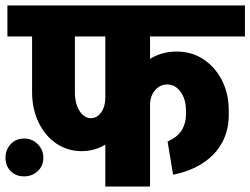

<svg xmlns="http://www.w3.org/2000/svg" viewBox="-52 -680 913 700"><path d="M403 -547V-660H841V-547ZM626 -261V-278H782V-261ZM579 -43 559 -164Q598 -182 612 -207.5Q626 -233 626 -261H782Q782 -205 758 -160.5Q734 -116 688.5 -86Q643 -56 579 -43ZM626 -277Q626 -318 606.5 -345Q587 -372 558 -372L592 -492Q647 -492 689.5 -464Q732 -436 757 -387.5Q782 -339 782 -277ZM407 -297Q407 -353 431 -397Q455 -441 497 -466.5Q539 -492 592 -492L558 -372Q531 -372 513 -350.5Q495 -329 495 -297ZM245 -129Q194 -129 153 -157Q112 -185 88.5 -234Q65 -283 65 -344H221Q221 -317 228.5 -295.5Q236 -274 249.5 -261.5Q263 -249 279 -249ZM245 -129 279 -249Q302 -249 317 -270.5Q332 -292 332 -324H420Q420 -269 397 -224.5Q374 -180 334.5 -154.5Q295 -129 245 -129ZM65 -343V-620H221V-343ZM-25 -547V-660H396V-547ZM332 0V-645H495V0ZM242 -547V-660H586V-547ZM36 -37Q6 -37 -13 -56Q-32 -75 -32 -105Q-32 -134 -13 -154.5Q6 -175 36 -175Q65 -175 85.5 -154.5Q106 -134 106 -105Q106 -75 85.5 -56Q65 -37 36 -37Z"/></svg>

Font: Akshar Light
Style: Bold
Weight: 700
Version: Version 1.100